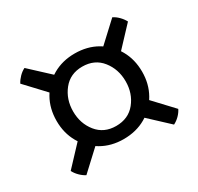

<svg xmlns="http://www.w3.org/2000/svg" viewBox="-110 -685 759 735"><g transform="rotate(-30 270.0 -317.0)"><path d="M269.5 -127.5Q215 -127.5 172.2 -152.2Q129.5 -177 105.2 -219.8Q81 -262.5 81 -316Q81 -370.5 105.2 -413.2Q129.5 -456 172.2 -480.8Q215 -505.5 269.5 -505.5Q325 -505.5 367.8 -480.8Q410.5 -456 434.8 -413.2Q459 -370.5 459 -316Q459 -262.5 434.8 -219.8Q410.5 -177 367.8 -152.2Q325 -127.5 269.5 -127.5ZM269.5 -185.5Q324 -185.5 355 -224Q386 -262.5 386 -316Q386 -369.5 355 -408.5Q324 -447.5 269.5 -447.5Q216 -447.5 185 -408.5Q154 -369.5 154 -316Q154 -262.5 185 -224Q216 -185.5 269.5 -185.5ZM76 -79.5Q62.5 -86.5 50.8 -98.2Q39 -110 32 -123.5L130 -228L180.5 -176.5ZM130 -405 32 -509.5Q39 -523 50.8 -535Q62.5 -547 76 -553.5L180.5 -456.5ZM410 -405 359.5 -456.5 464 -553.5Q477.5 -547 489.2 -535Q501 -523 508 -509.5ZM463.5 -79.5 359.5 -176.5 410 -227.5 507.5 -123.5Q501 -110 489.2 -98.2Q477.5 -86.5 463.5 -79.5Z"/></g></svg>

Font: Signika Light Light
Style: Regular
Weight: 300
Version: Version 2.001